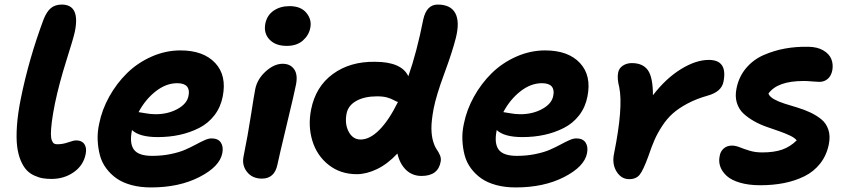

<svg xmlns="http://www.w3.org/2000/svg" viewBox="-20 -780 3744 849"><path d="M208 11.2Q187 11.2 169.4 8.3Q151.9 5.4 131.8 -3.7Q111.8 -12.7 97.4 -28.1Q83 -43.5 71.5 -70.6Q60.1 -97.7 55.7 -133.8Q51.3 -169.9 54.9 -223.4Q58.6 -276.9 71.8 -342.8Q107.4 -519.5 172.9 -694.8Q186.5 -729 205.3 -744.4Q224.1 -759.8 252.9 -759.8Q335.4 -759.8 311 -640.1Q305.2 -612.3 273.4 -512Q241.7 -411.6 223.1 -323.2Q213.4 -275.4 209.2 -241.2Q205.1 -207 205.1 -188Q205.1 -168.9 209.5 -158.4Q213.9 -147.9 219.5 -145Q225.1 -142.1 233.9 -142.1Q257.3 -142.1 281.5 -150.6Q305.7 -159.2 316.9 -159.2Q341.8 -159.2 353 -142.8Q364.3 -126.5 358.9 -99.1Q349.1 -48.8 306.4 -18.8Q263.7 11.2 208 11.2Z M647.5 48.8Q600.1 48.8 561.3 38.3Q522.5 27.8 495.6 9Q468.8 -9.8 449.5 -35.9Q430.2 -62 421.9 -93.3Q413.6 -124.5 411.9 -159.9Q410.2 -195.3 418.5 -232.9Q430.7 -294.4 462.9 -352.5Q495.1 -410.6 541.5 -456.3Q587.9 -502 649.9 -529.5Q711.9 -557.1 777.8 -557.1Q879.4 -557.1 931.4 -501.7Q983.4 -446.3 964.8 -353Q955.6 -305.7 928 -270Q900.4 -234.4 860.4 -214.1Q820.3 -193.8 774.7 -183.8Q729 -173.8 677.7 -173.8Q596.2 -173.8 563.5 -205.1V-204.1Q551.8 -146.5 572 -118.7Q592.3 -90.8 652.8 -90.8Q696.8 -90.8 735.4 -98.9Q773.9 -106.9 799.3 -118.2Q824.7 -129.4 845.5 -140.6Q866.2 -151.9 884 -159.9Q901.9 -168 915.5 -168Q944.3 -168 956.5 -149.7Q968.8 -131.3 962.9 -102.1Q951.2 -43 861.6 2.9Q772 48.8 647.5 48.8ZM763.7 -412.1Q714.4 -412.1 668.5 -376.2Q622.6 -340.3 592.8 -284.2Q596.7 -284.2 621.3 -279.5Q646 -274.9 667.5 -274.9Q722.7 -274.9 764.9 -298.1Q807.1 -321.3 813.5 -356Q819.3 -382.8 806.9 -397.5Q794.4 -412.1 763.7 -412.1Z M1248 -577.1Q1197.8 -577.1 1171.4 -605.5Q1145 -633.8 1153.3 -675.8Q1160.6 -712.4 1189.9 -732.7Q1219.2 -752.9 1260.3 -752.9Q1310.5 -752.9 1335 -722.9Q1359.4 -692.9 1352.1 -657.2Q1346.2 -624.5 1319.3 -600.8Q1292.5 -577.1 1248 -577.1ZM1138.2 9.8Q1095.7 9.8 1072.3 -19.8Q1048.8 -49.3 1057.1 -88.9Q1076.2 -183.1 1089.8 -271.5Q1103.5 -359.9 1108.9 -387.2Q1118.2 -431.2 1155.3 -464.6Q1192.4 -498 1230 -498Q1263.2 -498 1280.3 -474.4Q1297.4 -450.7 1289.1 -407.2Q1282.7 -373 1248 -229Q1213.4 -85 1207 -53.2Q1194.3 9.8 1138.2 9.8Z M1557.6 -9.8Q1485.4 -9.8 1433.3 -50.8Q1381.3 -91.8 1361.3 -157.2Q1341.3 -222.7 1355.5 -294.9Q1375.5 -397 1451.7 -452.6Q1527.8 -508.3 1637.7 -506.8Q1755.4 -506.8 1785.6 -442.9Q1822.8 -548.3 1851.6 -693.8Q1866.2 -759.8 1915.5 -759.8Q1972.7 -759.8 1993.2 -721.9Q2013.7 -684.1 1995.6 -611.8Q1980 -550.3 1944.6 -454.6Q1909.2 -358.9 1897.5 -299.8Q1887.2 -244.6 1887.7 -211.4Q1888.2 -178.2 1895.3 -155Q1902.3 -131.8 1911.1 -119.4Q1919.9 -106.9 1925.5 -93.5Q1931.2 -80.1 1928.7 -65.9Q1918 -2 1843.8 -2Q1803.2 -2 1775.4 -28.8Q1747.6 -55.7 1737.3 -101.1Q1693.8 -54.7 1647 -32.2Q1600.1 -9.8 1557.6 -9.8ZM1512.7 -278.8Q1503.4 -232.4 1521.7 -197.8Q1540 -163.1 1574.7 -163.1Q1615.2 -163.1 1657.5 -205.6Q1699.7 -248 1739.7 -329.1Q1732.9 -330.6 1720.9 -337.4Q1709 -344.2 1691.4 -349.1Q1673.8 -354 1647.5 -354Q1591.8 -354 1555.9 -334Q1520 -314 1512.7 -278.8Z M2260.3 48.8Q2212.9 48.8 2174.1 38.3Q2135.3 27.8 2108.4 9Q2081.5 -9.8 2062.3 -35.9Q2043 -62 2034.7 -93.3Q2026.4 -124.5 2024.7 -159.9Q2022.9 -195.3 2031.2 -232.9Q2043.5 -294.4 2075.7 -352.5Q2107.9 -410.6 2154.3 -456.3Q2200.7 -502 2262.7 -529.5Q2324.7 -557.1 2390.6 -557.1Q2492.2 -557.1 2544.2 -501.7Q2596.2 -446.3 2577.6 -353Q2568.4 -305.7 2540.8 -270Q2513.2 -234.4 2473.1 -214.1Q2433.1 -193.8 2387.5 -183.8Q2341.8 -173.8 2290.5 -173.8Q2209 -173.8 2176.3 -205.1V-204.1Q2164.6 -146.5 2184.8 -118.7Q2205.1 -90.8 2265.6 -90.8Q2309.6 -90.8 2348.1 -98.9Q2386.7 -106.9 2412.1 -118.2Q2437.5 -129.4 2458.3 -140.6Q2479 -151.9 2496.8 -159.9Q2514.6 -168 2528.3 -168Q2557.1 -168 2569.3 -149.7Q2581.5 -131.3 2575.7 -102.1Q2564 -43 2474.4 2.9Q2384.8 48.8 2260.3 48.8ZM2376.5 -412.1Q2327.1 -412.1 2281.2 -376.2Q2235.4 -340.3 2205.6 -284.2Q2209.5 -284.2 2234.1 -279.5Q2258.8 -274.9 2280.3 -274.9Q2335.4 -274.9 2377.7 -298.1Q2419.9 -321.3 2426.3 -356Q2432.1 -382.8 2419.7 -397.5Q2407.2 -412.1 2376.5 -412.1Z M2762.2 12.2Q2727.1 12.2 2706.3 -21.5Q2685.5 -55.2 2695.3 -101.1Q2736.3 -304.7 2718.3 -394Q2708 -434.1 2713.4 -459Q2716.8 -478 2733.9 -489.5Q2751 -501 2773.9 -501Q2822.8 -501 2845 -469.5Q2867.2 -438 2867.2 -358.9Q2924.3 -433.1 2990.7 -474.1Q3057.1 -515.1 3114.3 -515.1Q3198.2 -515.1 3179.2 -418.9Q3170.9 -374 3108.4 -356.9Q3058.6 -342.8 3019.8 -322Q2981 -301.3 2955.1 -278.3Q2929.2 -255.4 2908.2 -223.1Q2887.2 -190.9 2874.3 -161.4Q2861.3 -131.8 2847.2 -89.8Q2824.7 -27.8 2808.8 -7.8Q2793 12.2 2762.2 12.2Z M3341.8 39.1Q3290.5 39.1 3252.2 27.8Q3213.9 16.6 3193.4 -2.2Q3172.9 -21 3165 -43.2Q3157.2 -65.4 3162.1 -88.9Q3165 -109.9 3179.7 -123Q3194.3 -136.2 3216.8 -136.2Q3232.4 -136.2 3251.2 -128.7Q3270 -121.1 3294.9 -113.5Q3319.8 -106 3350.1 -106Q3402.8 -106 3438.5 -118.4Q3474.1 -130.9 3502.9 -159.2Q3495.1 -169.9 3473.9 -180.2Q3452.6 -190.4 3426.5 -199.5Q3400.4 -208.5 3370.4 -219Q3340.3 -229.5 3314 -244.4Q3287.6 -259.3 3267.3 -278.1Q3247.1 -296.9 3238.3 -325.4Q3229.5 -354 3236.8 -389.2Q3247.1 -440.9 3279.1 -478.8Q3311 -516.6 3356.9 -536.6Q3402.8 -556.6 3451.7 -565.4Q3500.5 -574.2 3553.7 -573.2Q3593.8 -572.8 3620.1 -557.4Q3646.5 -542 3655.8 -519.3Q3665 -496.6 3660.6 -470.2Q3655.8 -444.8 3640.4 -431.4Q3625 -418 3603 -418Q3592.8 -418 3571.8 -419.9Q3550.8 -421.9 3533.7 -421.9Q3417.5 -421.9 3377.9 -366.2Q3383.3 -352.1 3403.1 -341.1Q3422.9 -330.1 3449.2 -321.8Q3475.6 -313.5 3505.9 -304.4Q3536.1 -295.4 3563.5 -282.5Q3590.8 -269.5 3612.1 -252.2Q3633.3 -234.9 3642.8 -206.8Q3652.3 -178.7 3645 -142.1Q3635.3 -93.3 3606.9 -57.1Q3578.6 -21 3536.9 -0.5Q3495.1 20 3446.8 29.5Q3398.4 39.1 3341.8 39.1Z"/></svg>

Font: Shantell Sans Irregular
Style: Bold Italic
Weight: 700
Italic angle: -11.31°
Designer: Stephen Nixon, Anya Danilova, Shantell Martin
Foundry: Arrow Type
Version: Version 1.006;[9816181b4]